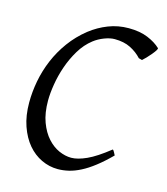

<svg xmlns="http://www.w3.org/2000/svg" viewBox="-99 -708 695 799"><g transform="rotate(15 248.5 -308.5)"><path d="M496.1 -581.1Q498 -578.6 492.7 -570.3Q487.3 -562 478.8 -551.8Q470.2 -541.5 460.7 -531.5Q451.2 -521.5 444.8 -516.1L430.2 -520Q410.2 -542 381.6 -556.4Q353 -570.8 313 -570.8Q293.5 -570.8 269 -561.5Q244.6 -552.2 225.1 -537.1Q194.3 -513.2 172.6 -477.1Q150.9 -440.9 137.2 -401.1Q123.5 -361.3 117.2 -322Q110.8 -282.7 110.8 -252Q110.8 -198.7 125.2 -159.9Q139.6 -121.1 162.4 -95.9Q185.1 -70.8 212.2 -58.8Q239.3 -46.9 265.1 -46.9Q292.5 -46.9 330.8 -64.2Q369.1 -81.5 423.8 -125Q426.3 -124 428.2 -120.8Q430.2 -117.7 432.1 -114.3Q434.1 -110.8 435.5 -107.7Q437 -104.5 438 -103Q404.8 -69.8 375.7 -47.4Q346.7 -24.9 320.3 -11.5Q293.9 2 270 7.6Q246.1 13.2 223.1 13.2Q186.5 13.2 152.8 -2.7Q119.1 -18.6 93.5 -48.8Q67.9 -79.1 52.5 -123.3Q37.1 -167.5 37.1 -224.1Q37.1 -270 46.1 -317.6Q55.2 -365.2 74.2 -410.4Q93.3 -455.6 123 -496.3Q152.8 -537.1 193.8 -569.8Q229.5 -597.7 270.8 -613.8Q312 -629.9 357.9 -629.9Q406.2 -629.9 440.4 -615.7Q474.6 -601.6 496.1 -581.1Z"/></g></svg>

Font: GentiumAlt
Style: Italic
Weight: 400
Italic angle: -7°
Designer: J. Victor Gaultney
Version: Version 1.02; 2005; OFL release